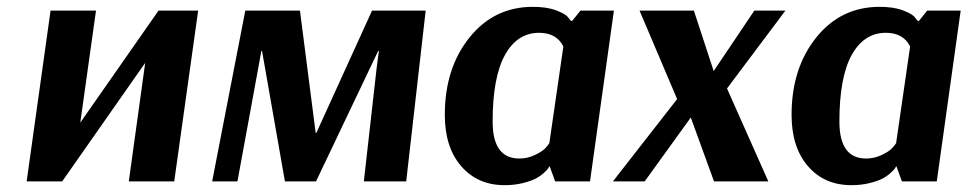

<svg xmlns="http://www.w3.org/2000/svg" viewBox="-20 -531 2832 562"><path d="M444 -500H560L490 0H357L405 -347L162 0H58L128 -500H261L215 -172Z M1226 -500 1169 0H1045L1082 -328L1089 -382H1087L905 0H814L747 -382H745L740 -354L675 0H601L698 -500H858L904 -142H906L1069 -500Z M1777 -500 1707 0H1605L1589 -44H1588Q1587 -42 1584.5 -38Q1582 -34 1571.5 -24.5Q1561 -15 1547.5 -8Q1534 -1 1510 5Q1486 11 1457 11Q1378 11 1330 -44.5Q1282 -100 1282 -195Q1282 -331 1354 -421Q1426 -511 1540 -511Q1581 -511 1608.5 -500.5Q1636 -490 1643 -480L1651 -470H1655L1679 -500ZM1500 -67Q1524 -67 1545 -77Q1566 -87 1574.5 -95.5Q1583 -104 1588 -112L1629 -395Q1609 -435 1558 -435Q1494 -435 1458 -370Q1422 -305 1422 -175Q1422 -67 1500 -67Z M2279 -500 2108 -272 2229 0H2070L2002 -187L1867 0H1774L1962 -241L1852 -500H2011L2069 -323L2188 -500Z M2792 -500 2722 0H2620L2604 -44H2603Q2602 -42 2599.5 -38Q2597 -34 2586.5 -24.5Q2576 -15 2562.5 -8Q2549 -1 2525 5Q2501 11 2472 11Q2393 11 2345 -44.5Q2297 -100 2297 -195Q2297 -331 2369 -421Q2441 -511 2555 -511Q2596 -511 2623.5 -500.5Q2651 -490 2658 -480L2666 -470H2670L2694 -500ZM2515 -67Q2539 -67 2560 -77Q2581 -87 2589.5 -95.5Q2598 -104 2603 -112L2644 -395Q2624 -435 2573 -435Q2509 -435 2473 -370Q2437 -305 2437 -175Q2437 -67 2515 -67Z"/></svg>

Font: Arsenal
Style: Bold Italic
Weight: 700
Italic angle: -9°
Designer: Andrij Shevchenko
Foundry: Stairsfor.com
Version: Version 1.000